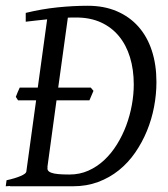

<svg xmlns="http://www.w3.org/2000/svg" viewBox="-20 -650 586 670"><path d="M292 -299.8H177.2L145.5 -67.4L146 -67.9Q144.5 -60.5 147.2 -55.7Q149.9 -50.8 158.7 -47.4Q167.5 -43.9 182.9 -42.5Q198.2 -41 222.2 -41Q258.3 -41 288.8 -54.7Q319.3 -68.4 344.2 -91.8Q369.1 -115.2 388.4 -146.5Q407.7 -177.7 420.7 -212.6Q433.6 -247.6 440.2 -284.2Q446.8 -320.8 446.8 -355Q446.8 -407.2 433.6 -450.2Q420.4 -493.2 395 -523.9Q369.6 -554.7 332.3 -571.8Q294.9 -588.9 246.1 -588.9H231.4Q224.1 -588.9 216.8 -588.4L183.1 -344.2H296.9L306.2 -333ZM525.9 -363.8Q525.9 -320.8 517.6 -277.1Q509.3 -233.4 492.7 -193.1Q476.1 -152.8 451.7 -117.4Q427.2 -82 394.8 -55.9Q362.3 -29.8 322.3 -14.9Q282.2 0 234.9 0H14.2L16.6 -1L0 0L2.9 -21Q33.7 -27.8 52.2 -35.9Q70.8 -43.9 71.8 -50.8L106 -299.8H43L35.2 -312Q38.1 -319.3 41.5 -327.9Q44.9 -336.4 48.8 -344.2H111.8L144.5 -582.5Q126.5 -580.6 107.9 -578.6Q89.4 -576.7 69.8 -574.2V-605Q126 -618.7 180.9 -624.3Q235.8 -629.9 286.1 -629.9Q343.3 -629.9 387.7 -610.8Q432.1 -591.8 462.9 -557.1Q493.7 -522.5 509.8 -473.4Q525.9 -424.3 525.9 -363.8Z"/></svg>

Font: Akkhara
Style: Italic
Weight: 400
Italic angle: -7°
Designer: J. Victor Gaultney
Version: Version 1.00 June 13, 2006, initial release